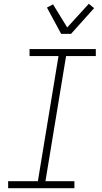

<svg xmlns="http://www.w3.org/2000/svg" viewBox="-20 -994 540 1014"><path d="M373 0H23V-37H180L289 -698H136V-735H486V-698H329L220 -37H373ZM303 -815 228 -954 260 -971 335 -849 449 -974 477 -951 355 -815Z"/></svg>

Font: Iosevka Term Curly XLt Obl
Style: Regular
Weight: 200
Italic angle: -9°
Designer: Belleve Invis
Foundry: Belleve Invis
Version: Version 32.3.0